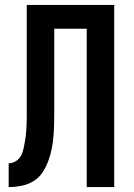

<svg xmlns="http://www.w3.org/2000/svg" viewBox="-20 -755 540 775"><path d="M15 0V-96Q27 -96 38.5 -101.5Q50 -107 58 -116.5Q66 -126 70 -138Q74 -150 76.5 -162Q79 -174 81 -186.5Q83 -199 84.5 -211Q86 -223 86.5 -235.5Q87 -248 87.5 -260.5Q88 -273 88 -285.5Q88 -298 88 -310V-735H441V0H330V-639H199V-311Q199 -285 198.5 -259Q198 -233 196 -207Q194 -181 189 -155.5Q184 -130 175 -105.5Q166 -81 151.5 -59Q137 -37 114.5 -23.5Q92 -10 66.5 -5Q41 0 15 0Z"/></svg>

Font: Iosevka Term
Style: Bold
Weight: 700
Monospace: yes
Designer: Belleve Invis
Foundry: Belleve Invis
Version: Version 30.0.1